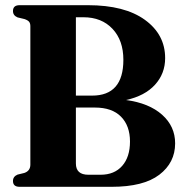

<svg xmlns="http://www.w3.org/2000/svg" viewBox="-20 -720 718 740"><path d="M655 -167.5Q655 -93 594 -46.5Q533 0 410.5 0H55.5Q30 0 30 -22.5Q30 -39.5 47.5 -47L74 -53.5Q97 -61.5 97 -85.5V-619Q97 -630 92.2 -636Q87.5 -642 74.5 -646.5L47.5 -653Q30 -660.5 30 -677.5Q30 -700 55.5 -700H319Q460.5 -700 538.5 -643.5Q616.5 -587 616.5 -496Q616.5 -436.5 577.5 -393.5Q538.5 -350.5 466 -334.5Q554.5 -322.5 604.8 -277.8Q655 -233 655 -167.5ZM301.5 -653.5H272.5V-351.5H335Q455.5 -351.5 455.5 -489.5Q455.5 -564.5 413.5 -609Q371.5 -653.5 301.5 -653.5ZM345.5 -305.5H272.5V-90Q272.5 -46.5 320.5 -46.5H367.5Q421 -46.5 451 -80.8Q481 -115 481 -174.5Q481 -235 446.5 -270.2Q412 -305.5 345.5 -305.5Z"/></svg>

Font: Fraunces 144pt Soft
Style: Bold
Weight: 700
Version: Version 1.000;[0bf87f6ff]